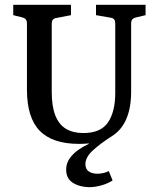

<svg xmlns="http://www.w3.org/2000/svg" viewBox="-20 -590 660 798"><path d="M309 8Q198 8 145 -46.5Q92 -101 92 -217V-494Q92 -512 75 -517L35 -527V-570H275V-527L213 -515Q195 -512 195 -492V-208Q195 -148 210 -110Q225 -72 254.5 -54.5Q284 -37 326 -37Q399 -37 429 -81.5Q459 -126 459 -204V-493Q459 -513 442 -516L379 -527V-570H585V-527L543 -517Q525 -512 525 -494V-209Q525 -142 505 -95.5Q485 -49 445 -24Q395 8 309 8ZM350 188Q310 187 282.5 169.5Q255 152 255 115Q255 89 269.5 68.5Q284 48 305.5 33Q327 18 349 8V1L445 -24Q395 8 365 36Q335 64 335 92Q335 113 349 122.5Q363 132 385 132Q395 132 408 129.5Q421 127 432 121L448 160Q428 173 401.5 180.5Q375 188 350 188Z"/></svg>

Font: Yrsa Medium
Style: Regular
Weight: 500
Designer: Anna Giedrys (Yrsa+Rasa design), David Brezina (Yrsa art-direction, Rasa art-direction, design)
Foundry: Rosetta Type Foundry
Version: Version 2.004